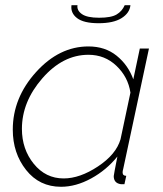

<svg xmlns="http://www.w3.org/2000/svg" viewBox="-20 -706 625 736"><path d="M254 -686H277Q274 -666 294 -652Q314 -638 360 -638Q406 -638 427 -650.5Q448 -663 458 -686H480Q477 -656 446 -636.5Q415 -617 358 -617Q301 -617 275.5 -636.5Q250 -656 254 -686ZM29 -209Q29 -331 118 -429.5Q207 -528 319 -528Q383 -528 427 -492.5Q471 -457 491 -402L516 -520H551L452 -57Q450 -51 450 -45Q450 -32 464 -32L457 0H443Q416 -4 416 -31Q416 -35 430 -106Q388 -54 329.5 -22Q271 10 214 10Q131 10 80 -54.5Q29 -119 29 -209ZM442 -172 480 -351Q471 -411 426.5 -453.5Q382 -496 319 -496Q221 -496 142.5 -406Q64 -316 64 -212Q64 -134 109.5 -78Q155 -22 224 -22Q286 -22 355.5 -68Q425 -114 442 -172Z"/></svg>

Font: Raleway-v4020 ExtraLight
Style: Italic
Weight: 275
Italic angle: -12°
Designer: Matt McInerney, Pablo Impallari, Rodrigo Fuenzalida
Foundry: Matt McInerney, Pablo Impallari, Rodrigo Fuenzalida
Version: Version 4.020;PS 004.020;hotconv 1.0.88;makeotf.lib2.5.64775